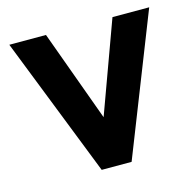

<svg xmlns="http://www.w3.org/2000/svg" viewBox="-85 -632 737 721"><g transform="rotate(-15 283.0 -272.0)"><path d="M11 -543.5H153.5L309.2 -116.2H256L412 -543.5H554.8L340.8 0H224.5Z"/></g></svg>

Font: Trafiko Sans Variable
Style: Regular
Weight: 400
Designer: Gumpita Rahayu / Trafiko
Foundry: Tokotype / Trafiko
Version: Version 0.001;FEAKit 1.0